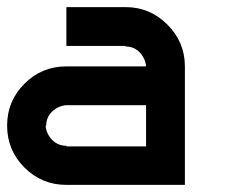

<svg xmlns="http://www.w3.org/2000/svg" viewBox="-20 -520 707 540"><path d="M500 0H166.7Q97.5 0 48.8 -48.8Q0 -97.5 0 -166.7Q0 -235.8 48.8 -284.6Q97.5 -333.3 166.7 -333.3H390.8Q389.2 -355 373.3 -372.1Q357.5 -389.2 333.3 -389.2V-390.8H166.7V-500H333.3Q401.7 -500 450.8 -450.8Q500 -401.7 500 -333.3ZM390.8 -108.3V-224.2H166.7Q144.2 -222.5 127.1 -206.7Q110 -190.8 110 -166.7H108.3Q110 -144.2 126.2 -127.1Q142.5 -110 166.7 -110V-108.3Z"/></svg>

Font: 0xA000-Squareish-Mono
Style: Squareish-Mono-Bold
Weight: 700
Version: Version 0.1